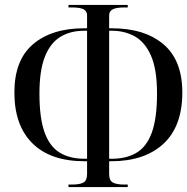

<svg xmlns="http://www.w3.org/2000/svg" viewBox="-20 -744 755 774"><path d="M256 10V0H269Q303 0 317 -8.5Q331 -17 331 -42V-94H321Q184 -94 111 -166Q38 -238 38 -371Q38 -502 113.5 -566Q189 -630 319 -630H331V-682Q331 -699 317 -706.5Q303 -714 269 -714H256V-724H495V-714H482Q449 -714 434.5 -706.5Q420 -699 420 -682V-630H430Q563 -630 639 -565.5Q715 -501 715 -371Q715 -235 639 -164.5Q563 -94 428 -94H420V-42Q420 -17 434.5 -8.5Q449 0 482 0H495V10ZM331 -104V-620H318Q264 -620 223.5 -595.5Q183 -571 161 -515.5Q139 -460 139 -367Q139 -270 159 -212.5Q179 -155 219.5 -129.5Q260 -104 321 -104ZM420 -104H430Q489 -104 530 -128Q571 -152 592 -209.5Q613 -267 613 -367Q613 -465 588.5 -520Q564 -575 523 -597.5Q482 -620 432 -620H420Z"/></svg>

Font: Noto Serif Display Condensed
Style: Regular
Weight: 400
Width: 3
Designer: Monotype Design Team
Foundry: Monotype Imaging Inc.
Version: Version 2.009